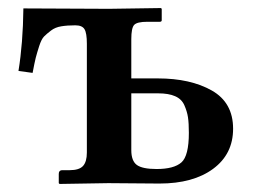

<svg xmlns="http://www.w3.org/2000/svg" viewBox="-20 -456 630 477"><path d="M195.8 -77.1V-347.2Q195.8 -374 189.9 -383.5Q184.1 -393.1 167 -393.1Q147 -393.1 132.1 -390.6Q117.2 -388.2 106.7 -380.1Q96.2 -372.1 89.6 -365.5Q83 -358.9 77.4 -341.6Q71.8 -324.2 68.8 -312.5Q65.9 -300.8 61 -274.9L25.9 -279.8Q37.1 -348.6 38.1 -435.1L251 -434.1L379.9 -436L381.8 -434.1V-405.8Q381.8 -401.9 377 -401.9H346.2Q320.3 -401.9 313.2 -394Q306.2 -386.2 306.2 -358.9V-261.2H372.1Q453.1 -261.2 506.1 -231.2Q559.1 -201.2 559.1 -136.2Q559.1 -73.2 509.5 -36.6Q460 0 376 0L249 -1L127.9 1L126 -1V-23.9Q126 -32.7 133.8 -33.2H152.8Q176.8 -33.2 186.3 -43.7Q195.8 -54.2 195.8 -77.1ZM449.2 -126Q449.2 -149.9 447 -164.6Q444.8 -179.2 438 -194.6Q431.2 -210 415 -217Q398.9 -224.1 373 -224.1H306.2V-83Q306.2 -56.2 320.1 -46.1Q334 -36.1 369.1 -36.1Q412.1 -36.1 430.7 -52.5Q449.2 -68.8 449.2 -126Z"/></svg>

Font: Linux Libertine
Style: Semibold
Weight: 600
Designer: Philipp H. Poll
Foundry: Philipp H. Poll
Version: Version 5.1.2 ; ttfautohint (v0.9)